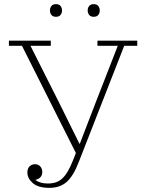

<svg xmlns="http://www.w3.org/2000/svg" viewBox="-20 -894 695 926"><path d="M218 12Q164 12 138 -11Q112 -34 112 -62Q112 -81 122.5 -91.5Q133 -102 149 -102Q165 -102 174.5 -91Q184 -80 184 -65Q184 -35 152 -27V-25Q174 -9 211 -9Q232 -9 249 -14.5Q266 -20 280.5 -33.5Q295 -47 307.5 -68.5Q320 -90 333 -123L346 -156L86 -673H23V-698H225V-673H127L264 -401L363 -201H365L442 -401L548 -673H450V-698H642V-673H579L360 -113Q334 -45 301.5 -16.5Q269 12 218 12ZM250 -813Q235 -813 228 -822Q221 -831 221 -842V-845Q221 -856 228 -865Q235 -874 250 -874Q265 -874 272 -865Q279 -856 279 -845V-842Q279 -831 272 -822Q265 -813 250 -813ZM432 -813Q417 -813 410 -822Q403 -831 403 -842V-845Q403 -856 410 -865Q417 -874 432 -874Q447 -874 454 -865Q461 -856 461 -845V-842Q461 -831 454 -822Q447 -813 432 -813Z"/></svg>

Font: IBM Plex Serif ExtraLight
Style: Regular
Weight: 200
Designer: Mike Abbink, Paul van der Laan, Pieter van Rosmalen
Foundry: Bold Monday
Version: Version 2.5